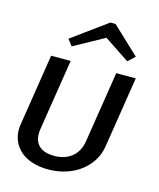

<svg xmlns="http://www.w3.org/2000/svg" viewBox="-111 -800 739 895"><g transform="rotate(15 258.5 -352.5)"><path d="M140.8 -597.5 164.2 -566.7 310.8 -647.5 432.5 -566.7 465.8 -597.5 335 -720.8H310ZM29.2 -155.8C27.5 -146.7 26.7 -137.5 26.7 -129.2C26.7 -45.8 91.7 15.8 205.8 15.8C331.7 15.8 422.5 -60 437.5 -155.8L491.7 -500H397.5L343.3 -155.8C331.7 -84.2 279.2 -52.5 216.7 -52.5C160.8 -52.5 121.7 -77.5 121.7 -133.3C121.7 -140 121.7 -147.5 123.3 -155.8L177.5 -500H83.3Z"/></g></svg>

Font: Boon Medium
Style: Italic
Weight: 500
Italic angle: -9°
Designer: Sungsit Sawaiwan
Foundry: FontUni
Version: Version 3.0